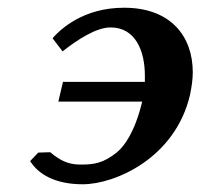

<svg xmlns="http://www.w3.org/2000/svg" viewBox="-20 -465 519 497"><path d="M79 -70 58 -48C78 -16 120 12 194 12C278 12 434 -56 472 -220C476 -240 479 -259 479 -278C479 -370 423 -445 301 -445C196 -445 137 -390 116 -366L142 -332C180 -362 229 -394 266 -394C331 -394 355 -333 355 -269V-253H143L131 -202H348C329 -122 301 -86 283 -71C247 -42 223 -39 188 -39C156 -39 135 -50 110 -71Z"/></svg>

Font: Linux Libertine O
Style: Bold Italic
Weight: 700
Italic angle: -11.5°
Designer: Philipp H. Poll
Foundry: Philipp H. Poll
Version: Version 4.1.0